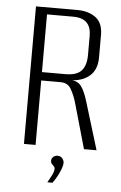

<svg xmlns="http://www.w3.org/2000/svg" viewBox="-53 -629 520 822"><g transform="rotate(5 206.5 -218.0)"><path d="M68 0V-591H246Q294 -591 325 -568Q356 -545 356 -493V-397Q356 -344 324.5 -317Q293 -290 240 -289V-290Q273 -290 289 -268.5Q305 -247 318 -203L380 0H326L269 -200Q260 -229 246 -253Q232 -277 201 -277H118V0ZM118 -313H218Q268 -313 288 -336Q308 -359 308 -403V-485Q308 -523 289 -542Q270 -561 230 -561H118ZM182 155Q192 138 200 122Q208 106 208 94Q208 88 203.5 84Q199 80 194.5 75Q190 70 190 61Q190 52 197.5 45Q205 38 216 38Q229 38 236.5 47Q244 56 244 66Q244 77 238 93Q232 109 223 125.5Q214 142 204 155Z"/></g></svg>

Font: Alumni Sans Thin Light
Style: Regular
Weight: 300
Version: Version 1.018